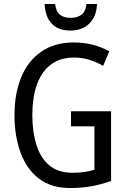

<svg xmlns="http://www.w3.org/2000/svg" viewBox="-20 -938 640 968"><path d="M338 -377H540V-26Q492 -8 441 1Q390 10 334 10Q239 10 177 -37Q115 -84 84 -167.5Q53 -251 53 -358Q53 -466 87 -548.5Q121 -631 188 -677.5Q255 -724 353 -724Q403 -724 447.5 -712.5Q492 -701 531 -679L500 -606Q466 -626 429 -637Q392 -648 353 -648Q252 -648 197.5 -572.5Q143 -497 143 -357Q143 -274 163.5 -208Q184 -142 228.5 -104.5Q273 -67 345 -67Q379 -67 406 -71Q433 -75 456 -82V-301H338ZM469 -918Q467 -856 431 -820Q395 -784 335 -784Q274 -784 241 -818.5Q208 -853 205 -918H258Q262 -880 282 -864Q302 -848 337 -848Q370 -848 391 -864Q412 -880 416 -918Z"/></svg>

Font: Noto Sans Gurmukhi Condensed
Style: Regular
Weight: 400
Width: 3
Designer: Jelle Bosma - Monotype Design Team
Foundry: Monotype Imaging Inc.
Version: Version 2.004; ttfautohint (v1.8.4.7-5d5b)